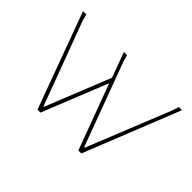

<svg xmlns="http://www.w3.org/2000/svg" viewBox="-95 -730 954 954"><g transform="rotate(45 381.5 -253.0)"><path d="M245.1 0H224.1L38.1 -505.9H61L70.8 -470.2L233.9 -32.2H236.8L374 -374L325.2 -505.9H347.2L357.9 -469.2L520 -32.2H523.9L700.2 -470.2L711.9 -505.9H733.9L532.2 0H511.2L384.8 -340.8H381.8Z"/></g></svg>

Font: Datalegreya
Style: Dot
Weight: 700
Designer: Figs Lab
Foundry: Figs Lab
Version: Version 1.002;PS 001.002;hotconv 1.0.70;makeotf.lib2.5.58329